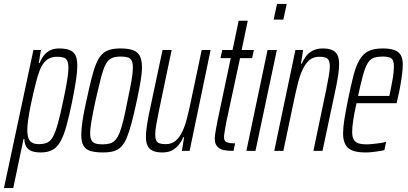

<svg xmlns="http://www.w3.org/2000/svg" viewBox="-63 -763 2063 971"><path d="M-43 188 106 -510H144L133 -444H137Q151 -477 168 -492.5Q185 -508 202 -513Q219 -518 233 -518Q267 -518 287.5 -510.5Q308 -503 318 -484.5Q328 -466 328 -431Q328 -402 321.5 -358.5Q315 -315 303 -255Q287 -176 272.5 -124.5Q258 -73 241 -44.5Q224 -16 200.5 -4Q177 8 143 8Q115 8 97 1Q79 -6 70 -21Q61 -36 60 -60H56L4 188ZM133 -34Q158 -34 175 -41.5Q192 -49 204.5 -71Q217 -93 229.5 -137.5Q242 -182 257 -255Q270 -316 276.5 -355.5Q283 -395 283 -419Q283 -443 277 -455.5Q271 -468 258 -472Q245 -476 225 -476Q204 -476 187 -468Q170 -460 157.5 -443.5Q145 -427 136 -402Q129 -384 121 -354Q113 -324 105 -289.5Q97 -255 90 -219.5Q83 -184 79 -154Q75 -124 75 -106Q75 -67 88.5 -50.5Q102 -34 133 -34Z M458 8Q419 8 394.5 0.5Q370 -7 359 -26.5Q348 -46 348 -82Q348 -111 354.5 -153.5Q361 -196 374 -254Q388 -319 399.5 -365Q411 -411 423.5 -441Q436 -471 452 -487.5Q468 -504 491 -511Q514 -518 546 -518Q585 -518 609 -509.5Q633 -501 644 -480Q655 -459 655 -422Q655 -394 648 -352.5Q641 -311 629 -254Q615 -189 603 -143.5Q591 -98 579 -68.5Q567 -39 551 -22Q535 -5 512.5 1.5Q490 8 458 8ZM455 -33Q477 -33 493 -37.5Q509 -42 521 -55.5Q533 -69 542.5 -93.5Q552 -118 561.5 -157.5Q571 -197 582 -254Q595 -315 602 -355.5Q609 -396 609 -420Q609 -444 603 -456Q597 -468 583.5 -472.5Q570 -477 549 -477Q521 -477 503 -469.5Q485 -462 472.5 -439.5Q460 -417 448.5 -372.5Q437 -328 420 -254Q407 -194 400 -154Q393 -114 393 -89Q393 -66 399.5 -54Q406 -42 419.5 -37.5Q433 -33 455 -33Z M758 8Q729 8 710.5 0Q692 -8 683.5 -25.5Q675 -43 675 -72Q675 -93 679 -121Q683 -149 690 -185L759 -510H805L740 -199Q732 -158 727 -130Q722 -102 722 -83Q722 -64 727 -53Q732 -42 744 -38Q756 -34 775 -34Q805 -34 825 -51Q845 -68 859 -97.5Q873 -127 882.5 -164.5Q892 -202 901 -244L957 -510H1002L896 0H857L868 -69H864Q855 -48 841.5 -31Q828 -14 808 -3Q788 8 758 8Z M1118 0Q1090 0 1072 -3.5Q1054 -7 1043.5 -15Q1033 -23 1028 -34.5Q1023 -46 1023 -63Q1023 -69 1024.5 -81.5Q1026 -94 1029.5 -112Q1033 -130 1037 -152L1104 -469H1052L1061 -510H1113L1144 -658H1190L1159 -510H1221L1212 -469H1151L1082 -148Q1079 -132 1076.5 -117.5Q1074 -103 1072 -90Q1070 -77 1070 -66Q1070 -59 1074 -52Q1078 -45 1090 -41.5Q1102 -38 1126 -38Z M1321 -664 1338 -743H1387L1370 -664ZM1183 0 1290 -510H1337L1229 0Z M1324 0 1431 -510H1470L1459 -441H1463Q1472 -462 1485 -479Q1498 -496 1519 -507Q1540 -518 1569 -518Q1598 -518 1616.5 -510Q1635 -502 1643.5 -485Q1652 -468 1652 -438Q1652 -417 1648 -389Q1644 -361 1637 -325L1568 0H1522L1587 -311Q1595 -352 1600 -380Q1605 -408 1605 -427Q1605 -447 1599.5 -457.5Q1594 -468 1582.5 -472Q1571 -476 1552 -476Q1522 -476 1502 -459Q1482 -442 1468 -412.5Q1454 -383 1444.5 -345.5Q1435 -308 1426 -266L1370 0Z M1785 8Q1745 8 1720 -1.5Q1695 -11 1683.5 -32.5Q1672 -54 1672 -89Q1672 -118 1678.5 -158.5Q1685 -199 1696 -254Q1711 -328 1724 -378.5Q1737 -429 1755 -460Q1773 -491 1800.5 -504.5Q1828 -518 1872 -518Q1909 -518 1931 -510Q1953 -502 1963.5 -484.5Q1974 -467 1974 -436Q1974 -417 1970.5 -388.5Q1967 -360 1961 -326Q1955 -292 1946 -256L1943 -241H1740Q1729 -192 1723.5 -156.5Q1718 -121 1718 -97Q1718 -72 1725.5 -58Q1733 -44 1749 -38.5Q1765 -33 1790 -33Q1805 -33 1823.5 -35Q1842 -37 1860 -39.5Q1878 -42 1890 -46L1881 -4Q1871 -1 1854.5 1.5Q1838 4 1820 6Q1802 8 1785 8ZM1748 -278H1906L1912 -306Q1918 -334 1923.5 -367.5Q1929 -401 1929 -426Q1929 -449 1923 -459.5Q1917 -470 1904.5 -473.5Q1892 -477 1874 -477Q1846 -477 1827.5 -470.5Q1809 -464 1796.5 -443.5Q1784 -423 1773 -383.5Q1762 -344 1748 -278Z"/></svg>

Font: Saira UltraCondensed Light
Style: Italic
Weight: 300
Width: 1
Italic angle: -12°
Designer: Hector Gatti with collaboration of the Omnibus-Type team
Foundry: Omnibus-Type
Version: Version 1.101